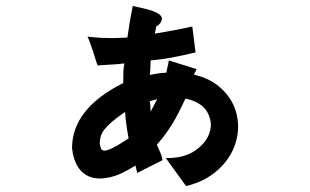

<svg xmlns="http://www.w3.org/2000/svg" viewBox="-20 -516 1040 645"><path d="M486 -141Q490 -148 495 -158Q500 -168 508 -183Q502 -181 495.5 -179.5Q489 -178 483 -176Q485 -168 485 -159.5Q485 -151 486 -141ZM400 -140Q374 -122 357.5 -108Q341 -94 331.5 -82Q322 -70 318.5 -58Q315 -46 315 -33Q317 -24 319.5 -17Q322 -10 331 -10Q340 -10 358.5 -19Q377 -28 412 -51Q409 -66 407.5 -77Q406 -88 404.5 -98Q403 -108 402 -118Q401 -128 400 -140ZM526 22 441 65Q439 55 437.5 50Q436 45 435 40Q387 71 349.5 79.5Q312 88 285 79Q258 70 242 45Q226 20 222 -18Q222 -151 394 -237Q394 -264 394.5 -276Q395 -288 398 -303Q375 -300 352.5 -299Q330 -298 308 -296Q302 -312 298.5 -324.5Q295 -337 291 -348Q287 -359 283.5 -369.5Q280 -380 274 -393Q300 -390 318 -389Q336 -388 350 -388Q364 -388 377.5 -388.5Q391 -389 408 -390Q415 -442 426 -496Q444 -492 461.5 -488Q479 -484 493 -479Q507 -474 515.5 -467.5Q524 -461 524 -452Q522 -437 505 -427Q503 -419 502.5 -414.5Q502 -410 500 -403Q518 -406 532 -408.5Q546 -411 559.5 -413.5Q573 -416 588.5 -419Q604 -422 626 -427L637 -340Q587 -328 553.5 -322Q520 -316 486 -313Q486 -302 485 -285Q484 -268 483 -264Q506 -269 516 -270Q526 -271 539 -272Q540 -279 541 -283.5Q542 -288 543 -292Q544 -296 545 -300.5Q546 -305 547 -313L640 -284Q636 -273 635 -272.5Q634 -272 632 -265Q684 -253 717.5 -224Q751 -195 766.5 -158Q782 -121 779.5 -80Q777 -39 757 -1.5Q737 36 698.5 66Q660 96 605 109L537 15Q598 16 636 -10.5Q674 -37 684.5 -72Q695 -107 676 -140Q657 -173 603 -185Q591 -159 580.5 -138.5Q570 -118 559 -100Q548 -82 535.5 -65Q523 -48 507 -30Q512 -17 518 -4.5Q524 8 526 22Z"/></svg>

Font: D2Coding ligature
Style: Bold
Weight: 700
Monospace: yes
Designer: Yong-Rak Park; Jeong-Hwan Yoon; Sang-Min Lee;
Foundry: NHN Corporation
Version: Version 1.3.2; Build 20180524